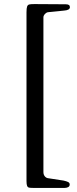

<svg xmlns="http://www.w3.org/2000/svg" viewBox="-20 -722 380 942"><path d="M110 166V-661Q110 -682 113 -690Q116 -698 123 -700Q130 -702 149 -702L303 -701Q323 -701 323 -687Q323 -672 294 -670L214 -662Q206 -660 199.5 -652.5Q193 -645 193 -637V122Q193 134 199 142Q205 150 214 152L292 164Q306 167 314 171Q322 175 322 183Q322 192 314.5 196Q307 200 297 200H144Q129 200 122.5 198.5Q116 197 113 190Q110 183 110 166Z"/></svg>

Font: EB Garamond Medium
Style: Regular
Weight: 500
Designer: Georg Duffner and Octavio Pardo
Foundry: Georg Duffner
Version: Version 1.000